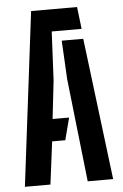

<svg xmlns="http://www.w3.org/2000/svg" viewBox="-56 -840 562 880"><g transform="rotate(-5 225.5 -400.0)"><path d="M22.5 0 121 -800H332.5L344.5 -698.5H207L196 -474L176 -298.5H252L225.5 -196.5H165L140 0ZM311.5 0 258.5 -474.5 249 -652.5H348L428.5 0Z"/></g></svg>

Font: Big Shoulders Stencil Text
Style: Bold
Weight: 700
Designer: Patric King
Foundry: XO Type Co
Version: Version 1.000